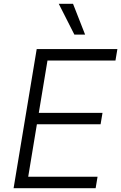

<svg xmlns="http://www.w3.org/2000/svg" viewBox="-20 -984 634 1004"><path d="M51.1 0 171.9 -727.3H593.8L583.8 -667.6H228.3L182.9 -393.8H516L506 -334.2H172.9L127.5 -59.7H490.1L480.1 0ZM369 -802.9 287.3 -964.1H361.9L425.1 -802.9Z"/></svg>

Font: Karasuma Gothic
Style: Light Italic
Weight: 300
Italic angle: 9.39998°
Designer: Rasmus Andersson / Ryoko Nishizuka
Foundry: rsms
Version: Version 1.00